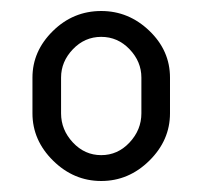

<svg xmlns="http://www.w3.org/2000/svg" viewBox="-20 -760 368 349"><path d="M39 -554V-619Q39 -667 76 -703.5Q113 -740 164 -740Q214 -740 251.5 -704Q289 -668 289 -619V-554Q289 -505 251.5 -468Q214 -431 164 -431Q114 -431 76.5 -468Q39 -505 39 -554ZM91 -554Q91 -524 112.5 -501Q134 -478 164 -478Q194 -478 215.5 -501Q237 -524 237 -554V-619Q237 -648 215.5 -670.5Q194 -693 164 -693Q134 -693 112.5 -670.5Q91 -648 91 -619Z"/></svg>

Font: Terminal Dosis
Style: Regular
Weight: 400
Designer: Edgar Tolentino, Pablo Impallari, Igino Marini
Foundry: Edgar Tolentino, Pablo Impallari, Igino Marini
Version: Version 1.007